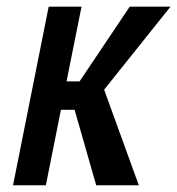

<svg xmlns="http://www.w3.org/2000/svg" viewBox="-20 -548 524 568"><path d="M200.7 -223.1H160.2L115.7 0H18.6L124 -528.3H221.2L176.8 -307.1H215.3L363.8 -528.3H484.4L288.1 -282.7L390.6 0H264.6Z"/></svg>

Font: RobotoCondensed-Italic
Style: Italic
Weight: 400
Designer: Google
Version: Version 1.200311; 2013